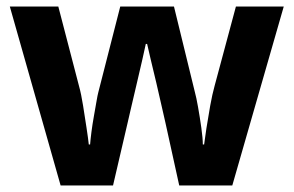

<svg xmlns="http://www.w3.org/2000/svg" viewBox="-20 -566 896 586"><path d="M485 -191Q481 -208 473.5 -241.5Q466 -275 457 -313.5Q448 -352 440 -384.5Q432 -417 429 -432H425Q422 -417 414.5 -384.5Q407 -352 398 -313.5Q389 -275 381 -241Q373 -207 369 -189L325 0H165L10 -546H158L221 -304Q228 -279 233.5 -244Q239 -209 244 -176.5Q249 -144 251 -125H255Q256 -139 259 -162.5Q262 -186 266.5 -211Q271 -236 274.5 -256.5Q278 -277 280 -284L347 -546H511L575 -284Q579 -270 584.5 -239Q590 -208 594.5 -176Q599 -144 599 -125H603Q605 -142 610 -174.5Q615 -207 621.5 -243Q628 -279 635 -304L700 -546H846L689 0H527Z"/></svg>

Font: Noto Sans Bassa Vah
Style: Regular
Weight: 400
Designer: Monotype Design Team
Foundry: Monotype Imaging Inc.
Version: Version 2.002